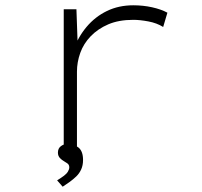

<svg xmlns="http://www.w3.org/2000/svg" viewBox="-20 -555 763 726"><path d="M221 0V-520H269L274 -378L257 -364Q275 -415 307.5 -453.5Q340 -492 384.5 -513.5Q429 -535 484 -535Q521 -535 555 -527.5Q589 -520 613 -507L597 -453Q573 -468 541 -474Q509 -480 484 -480Q429 -480 389.5 -463Q350 -446 323 -418Q296 -390 283.5 -355Q271 -320 271 -284V0ZM217 151 196 127Q212 117 222 109.5Q232 102 237 93.5Q242 85 242 78Q242 67 233.5 62Q225 57 221 54Q215 51 207 43Q199 35 199 22Q199 6 210.5 -2.5Q222 -11 235 -11Q260 -11 277 3Q294 17 294 50Q294 70 287 85.5Q280 101 268.5 112Q257 123 244 132.5Q231 142 217 151Z"/></svg>

Font: Lexend Zetta ExtraLight
Style: Regular
Weight: 250
Version: Version 1.007